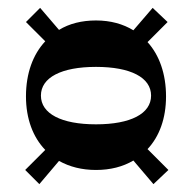

<svg xmlns="http://www.w3.org/2000/svg" viewBox="-20 -580 492 488"><path d="M224 -148C260 -148 292 -156 319 -172L370 -112L408 -148L355 -201C385 -233 402 -279 402 -335C402 -392 385 -440 355 -473L406 -524L368 -560L319 -503C293 -519 261 -528 224 -528C188 -528 156 -520 130 -504L82 -560L46 -524L95 -475C64 -442 46 -394 46 -335C46 -278 64 -231 95 -199L44 -148L80 -112L130 -171C157 -156 188 -148 224 -148ZM84 -337C84 -383 136 -410 224 -410C312 -410 364 -383 364 -337C364 -291 312 -264 224 -264C136 -264 84 -291 84 -337Z"/></svg>

Font: Ribes
Style: Bold
Weight: 900
Designer: Luigi Gorlero
Foundry: Collletttivo
Version: Version 2.100;Glyphs 3.1.2 (3151)